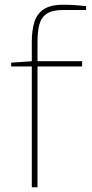

<svg xmlns="http://www.w3.org/2000/svg" viewBox="-20 -789 388 809"><path d="M114 0V-509H27V-525L114 -531V-613Q114 -660 124.5 -695Q135 -730 163.5 -749.5Q192 -769 247 -769Q282 -769 302.5 -767Q323 -765 343 -763V-747H248Q201 -747 177.5 -731.5Q154 -716 146 -686Q138 -656 138 -613V-531H326V-509H138V0Z"/></svg>

Font: Exo Thin Thin
Style: Regular
Weight: 250
Version: Version 2.000